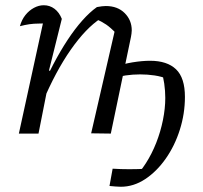

<svg xmlns="http://www.w3.org/2000/svg" viewBox="-20 -510 776 733"><path d="M328 -1 421 -405 424 -382Q402 -405 385 -416.5Q368 -428 345 -438L365 -440Q308 -403 250 -320Q192 -237 142 -118L130 -150Q155 -210 182.5 -262.5Q210 -315 238 -357.5Q266 -400 294.5 -432Q323 -464 350 -483Q361 -485 369 -486Q377 -487 384 -487Q429 -487 456 -460Q483 -433 483 -394Q483 -388 482 -381.5Q481 -375 480 -369L403 0ZM52 0 152 -458 163 -421Q155 -421 146.5 -420.5Q138 -420 128 -420Q109 -420 92 -417.5Q75 -415 56 -410Q63 -435 77 -452.5Q91 -470 109.5 -480Q128 -490 147 -490Q170 -490 188 -476.5Q206 -463 216 -438L167 -241L174 -238L127 0ZM441 203Q434 203 421 202Q408 201 398 200L410 134Q426 135 442 135.5Q458 136 474 136Q492 136 508 135.5Q524 135 540 134L487 174Q514 149 537 113Q560 77 576.5 35Q593 -7 602 -51.5Q611 -96 611 -136Q611 -163 607 -191Q603 -219 597 -233L621 -208Q597 -218 570 -222Q543 -226 515 -226Q487 -226 459.5 -222Q432 -218 407 -210L416 -253Q449 -266 486 -272Q523 -278 553 -278Q618 -278 652 -245.5Q686 -213 686 -140Q686 -76 666.5 -14.5Q647 47 612.5 96Q578 145 534 174Q490 203 441 203Z"/></svg>

Font: Piazzolla 24pt
Style: Italic
Weight: 400
Italic angle: -11.3°
Designer: Juan Pablo del Peral
Foundry: Huerta Tipografica
Version: Version 2.005